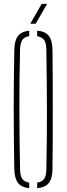

<svg xmlns="http://www.w3.org/2000/svg" viewBox="-20 -962 342 986"><path d="M130 4.5Q89.5 0 72 -23.2Q54.5 -46.5 53.5 -93.5Q52 -175 51.2 -250.5Q50.5 -326 50.5 -399.8Q50.5 -473.5 51.2 -548.8Q52 -624 53.5 -705.5Q54.5 -753.5 72 -776.8Q89.5 -800 130 -804.5V-776Q105 -772.5 94.5 -756.8Q84 -741 83 -708Q81 -628 80.2 -552.8Q79.5 -477.5 79.5 -403Q79.5 -328.5 80.5 -251.5Q81.5 -174.5 83 -91.5Q84 -59 94.5 -43.5Q105 -28 130 -24ZM171 4.5V-24Q196 -28 206.8 -43.5Q217.5 -59 218 -91.5Q220 -174.5 220.5 -251.5Q221 -328.5 221 -403Q221 -477.5 220 -552.8Q219 -628 218 -708Q217.5 -741 206.8 -756.2Q196 -771.5 171 -776V-804.5Q213 -801 231 -777.5Q249 -754 249.5 -705.5Q250.5 -624 250.8 -548.5Q251 -473 251 -399.5Q251 -326 250.8 -250.5Q250.5 -175 249.5 -93.5Q249 -46 231 -22.8Q213 0.5 171 4.5ZM135.5 -840 194 -942H222L163 -840Z"/></svg>

Font: Big Shoulders Stencil Display ExtraLight
Style: Regular
Weight: 250
Designer: Patric King
Foundry: XO Type Co
Version: Version 2.001